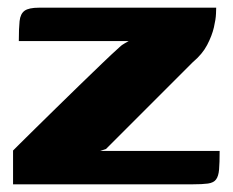

<svg xmlns="http://www.w3.org/2000/svg" viewBox="-20 -480 606 500"><path d="M241 -87H552Q552 -56 550.5 -38.5Q549 -21 542.5 -12.5Q536 -4 521.5 -2Q507 0 481 0H14V-88Q16 -90 31 -105Q46 -120 71 -144.5Q96 -169 126 -198.5Q156 -228 187 -258Q218 -288 245 -314Q272 -340 291 -357Q297 -363 304.5 -367Q312 -371 315 -373H29Q29 -406 31 -425Q33 -444 44 -452Q55 -460 82 -460H543Q543 -459 542.5 -444.5Q542 -430 537 -408.5Q532 -387 519.5 -363Q507 -339 482 -318L256 -92Z"/></svg>

Font: Genos
Style: Bold
Weight: 700
Designer: Robert E. Leuschke
Foundry: Robert E. Leuschke
Version: Version 1.010